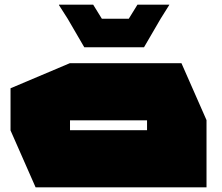

<svg xmlns="http://www.w3.org/2000/svg" viewBox="-20 -800 947 820"><path d="M279 -286V-530H755L862 -287V-286ZM132 0 25 -243V-244H608V0ZM25 -244V-423L278 -530H279V-244ZM608 0V-286H862V0ZM530 -720 567 -780H703V-779L666 -720ZM269 -720 232 -778V-780H378L415 -720ZM340 -598 269 -720H666L595 -598Z"/></svg>

Font: Foldit Black
Style: Regular
Weight: 900
Version: Version 1.003